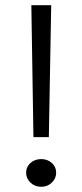

<svg xmlns="http://www.w3.org/2000/svg" viewBox="-20 -710 315 735"><path d="M100 -690H176L167 -185H108ZM138 5Q113 5 96.5 -11Q80 -27 80 -49Q80 -71 96.5 -86Q113 -101 138 -101Q162 -101 178.5 -86Q195 -71 195 -49Q195 -27 178.5 -11Q162 5 138 5Z"/></svg>

Font: Parkinsans Light
Style: Regular
Weight: 300
Designer: Red Stone, Indian Type Foundry
Foundry: Indian Type Foundry
Version: Version 1.000